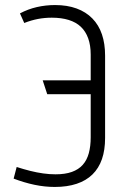

<svg xmlns="http://www.w3.org/2000/svg" viewBox="-20 -730 463 760"><path d="M76 -639Q104 -650 130.5 -655Q157 -660 185 -660Q223 -660 252 -651Q281 -642 300 -624Q319 -606 329 -578.5Q339 -551 339 -514V-412H149L167 -357H339V-186Q339 -151 331.5 -123.5Q324 -96 307.5 -77.5Q291 -59 264.5 -49.5Q238 -40 200 -40Q176 -40 151 -43.5Q126 -47 100 -53.5Q74 -60 46 -69L34 -23Q76 -7 116.5 1.5Q157 10 197 10Q246 10 283.5 -2.5Q321 -15 346 -39.5Q371 -64 383.5 -100Q396 -136 396 -184V-510Q396 -557 383.5 -594Q371 -631 345.5 -657Q320 -683 283 -696.5Q246 -710 198 -710Q161 -710 126 -702Q91 -694 59 -677Z"/></svg>

Font: Advent Pro
Style: Regular
Weight: 400
Designer: VivaRado, Andreas Kalpakidis
Foundry: VivaRado, Andreas Kalpakidis
Version: Version 3.000